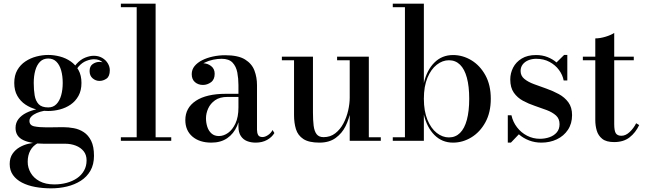

<svg xmlns="http://www.w3.org/2000/svg" viewBox="-20 -770 3530 1050"><path d="M259.5 260Q214 260 173 252.5Q132 245 100.5 228.8Q69 212.5 51 187.2Q33 162 33 127Q33 93.5 48.5 71Q64 48.5 87.2 35.2Q110.5 22 134.5 16.5Q158.5 11 175.5 11H190Q160 26.5 145.8 53Q131.5 79.5 131.5 115Q131.5 147 147.8 175.2Q164 203.5 196.5 221Q229 238.5 277 238.5Q313 238.5 345 229.8Q377 221 401.2 204.5Q425.5 188 439.5 163.2Q453.5 138.5 453.5 107Q453.5 77 437.5 57Q421.5 37 394.8 26.5Q368 16 335.5 16Q325 16 301.2 16Q277.5 16 254 16Q230.5 16 219.5 16Q149 16 107 -4Q65 -24 65 -70.5Q65 -98.5 81 -119Q97 -139.5 124 -153Q151 -166.5 184.5 -173.2Q218 -180 253.5 -180L252.5 -167Q237 -167 217.8 -163.2Q198.5 -159.5 181 -152Q163.5 -144.5 152.2 -133.5Q141 -122.5 141 -109Q141 -84.5 167.5 -79Q194 -73.5 235 -73.5Q252.5 -73.5 267.8 -73.8Q283 -74 297.5 -74.2Q312 -74.5 326 -74.5Q354 -74.5 383.8 -69Q413.5 -63.5 438.2 -47.2Q463 -31 478.5 0Q494 31 494 82Q494 129.5 474.5 163.5Q455 197.5 421.5 218.8Q388 240 346.2 250Q304.5 260 259.5 260ZM244 -163Q212 -163 179.2 -171.5Q146.5 -180 119 -198.2Q91.5 -216.5 74.8 -245.8Q58 -275 58 -316.5Q58 -358 74.8 -387Q91.5 -416 119 -434.2Q146.5 -452.5 179.2 -461Q212 -469.5 244 -469.5Q275.5 -469.5 307.8 -461Q340 -452.5 366.5 -434.2Q393 -416 409.2 -387Q425.5 -358 425.5 -316.5Q425.5 -275 409.2 -245.8Q393 -216.5 366.5 -198.2Q340 -180 307.8 -171.5Q275.5 -163 244 -163ZM244 -182.5Q271 -182.5 288.5 -200.5Q306 -218.5 314.5 -248.8Q323 -279 323 -316.5Q323 -354.5 314.5 -384.8Q306 -415 288.5 -432.5Q271 -450 244 -450Q216.5 -450 199 -432.5Q181.5 -415 173 -384.8Q164.5 -354.5 164.5 -316.5Q164.5 -279 169.5 -248.8Q174.5 -218.5 191.2 -200.5Q208 -182.5 244 -182.5ZM524 -327.5Q503.5 -327.5 486.8 -341.5Q470 -355.5 470 -381.5Q470 -408 487.2 -419.8Q504.5 -431.5 524 -431.5Q543.5 -431.5 561.5 -419.8Q579.5 -408 579.5 -386H560.5Q560.5 -408.5 543 -427.2Q525.5 -446 494 -446Q475.5 -446 452.5 -437.2Q429.5 -428.5 409.5 -405.8Q389.5 -383 379.5 -341.5L365.5 -351.5Q375.5 -395 397.8 -419.8Q420 -444.5 445.8 -454.8Q471.5 -465 492.5 -465Q519 -465 538.8 -453.5Q558.5 -442 569.5 -423.8Q580.5 -405.5 580.5 -386Q580.5 -352.5 562.5 -340Q544.5 -327.5 524 -327.5Z M831 -750V-19.5H916.5V0H641V-19.5H727.5V-730.5H641V-750Z M1378 10Q1352 10 1330.8 1.5Q1309.5 -7 1296.8 -26.5Q1284 -46 1284 -78V-304.5Q1284 -340.5 1277.8 -373.5Q1271.5 -406.5 1251.8 -427.5Q1232 -448.5 1192 -448.5Q1170 -448.5 1145.8 -443.5Q1121.5 -438.5 1100.5 -428.2Q1079.5 -418 1066.2 -402.2Q1053 -386.5 1053 -364.5H1029.5Q1029.5 -391.5 1048.2 -407.8Q1067 -424 1090 -424Q1114.5 -424 1134.2 -409Q1154 -394 1154 -366.5Q1154 -335 1133.8 -320.2Q1113.5 -305.5 1090 -305.5Q1064 -305.5 1046.2 -320.8Q1028.5 -336 1028.5 -364.5Q1028.5 -389.5 1044 -408.5Q1059.5 -427.5 1085.8 -440.8Q1112 -454 1144.8 -461Q1177.5 -468 1211.5 -468Q1282.5 -468 1320 -444.8Q1357.5 -421.5 1371.5 -384.2Q1385.5 -347 1385.5 -304.5V-60Q1385.5 -43.5 1391.5 -32Q1397.5 -20.5 1416 -20.5Q1429 -20.5 1445.2 -31Q1461.5 -41.5 1470.5 -59L1480.5 -42.5Q1467 -19.5 1440.5 -4.8Q1414 10 1378 10ZM1136 10Q1071 10 1032.2 -23.2Q993.5 -56.5 993.5 -113.5Q993.5 -180.5 1051.2 -218.8Q1109 -257 1215.5 -257H1330.5V-240H1224.5Q1182 -240 1156.2 -221.8Q1130.5 -203.5 1118.5 -176.8Q1106.5 -150 1106.5 -123Q1106.5 -98.5 1113.8 -76.2Q1121 -54 1136.8 -40Q1152.5 -26 1177 -26Q1203 -26 1227.2 -43.2Q1251.5 -60.5 1267.8 -95.2Q1284 -130 1284 -182.5H1295.5Q1295.5 -125 1276.8 -81.8Q1258 -38.5 1222.5 -14.2Q1187 10 1136 10Z M1727 10Q1669 10 1639 -9.8Q1609 -29.5 1598.5 -63.5Q1588 -97.5 1588 -141V-440.5H1521.5V-460H1691.5V-155Q1691.5 -113 1695.2 -82.8Q1699 -52.5 1711.5 -36.2Q1724 -20 1749.5 -20Q1786.5 -20 1813.5 -41Q1840.5 -62 1858 -95Q1875.5 -128 1884 -165.5Q1892.5 -203 1892.5 -236L1904.5 -238Q1904.5 -204 1896.8 -161.5Q1889 -119 1869.8 -80Q1850.5 -41 1815.5 -15.5Q1780.5 10 1727 10ZM1892.5 0V-440.5H1823.5V-460H1997V-19.5H2062.5V0Z M2457.5 10Q2397.5 10 2356 -31.5Q2314.5 -73 2298 -143.5V0H2128V-19.5H2194.5V-730.5H2128V-750H2298V-316Q2314.5 -387 2355.8 -428Q2397 -469 2457.5 -469Q2510.5 -469 2557.8 -440.5Q2605 -412 2634.5 -358.5Q2664 -305 2664 -230Q2664 -155 2634.5 -101.2Q2605 -47.5 2557.8 -18.8Q2510.5 10 2457.5 10ZM2435 -18.5Q2471 -18.5 2495.8 -43Q2520.5 -67.5 2533.2 -114.8Q2546 -162 2546 -230Q2546 -298 2533.2 -345Q2520.5 -392 2495.8 -416.2Q2471 -440.5 2435 -440.5Q2400 -440.5 2368.5 -416Q2337 -391.5 2317.5 -344.5Q2298 -297.5 2298 -230Q2298 -162.5 2317.5 -115Q2337 -67.5 2368.5 -43Q2400 -18.5 2435 -18.5Z M2757 10V-139.5H2777Q2785 -103 2807.5 -73.8Q2830 -44.5 2862.5 -27.8Q2895 -11 2932.5 -11Q2961 -11 2985.5 -19.8Q3010 -28.5 3025 -46.2Q3040 -64 3040 -91Q3040 -121 3020.5 -138.5Q3001 -156 2970.2 -167.8Q2939.5 -179.5 2905 -191Q2870.5 -202.5 2840 -219Q2809.5 -235.5 2790 -263.2Q2770.5 -291 2770.5 -335.5Q2770.5 -369.5 2786 -400Q2801.5 -430.5 2833 -449.8Q2864.5 -469 2911.5 -469Q2945.5 -469 2973.8 -458Q3002 -447 3023.5 -428.5L3065 -469.5H3082.5V-330H3062.5Q3057 -360 3037.2 -387Q3017.5 -414 2985.8 -431.2Q2954 -448.5 2912.5 -448.5Q2889 -448.5 2869.5 -440.5Q2850 -432.5 2838.5 -417.5Q2827 -402.5 2827 -382Q2827 -355.5 2847.2 -338.8Q2867.5 -322 2899.8 -310Q2932 -298 2967.8 -285.5Q3003.5 -273 3035.8 -255.5Q3068 -238 3088.2 -210.5Q3108.5 -183 3108.5 -140.5Q3108.5 -94 3085.8 -60Q3063 -26 3025 -8Q2987 10 2940.5 10Q2905 10 2873.5 -2Q2842 -14 2817.5 -35.5L2774 10Z M3338.5 7Q3295.5 7 3273.5 -10.8Q3251.5 -28.5 3243.5 -55.8Q3235.5 -83 3235.5 -113V-560Q3261 -560 3291 -569Q3321 -578 3339 -590V-91.5Q3339 -54 3348 -40.8Q3357 -27.5 3378.5 -27.5Q3401.5 -27.5 3423.2 -47.8Q3445 -68 3459 -96L3475.5 -86Q3456 -44.5 3423 -18.8Q3390 7 3338.5 7ZM3167.5 -440.5V-460H3446V-440.5Z"/></svg>

Font: Bodoni Moda Medium
Style: Regular
Weight: 500
Designer: Owen Earl
Foundry: indestructible type
Version: Version 2.005